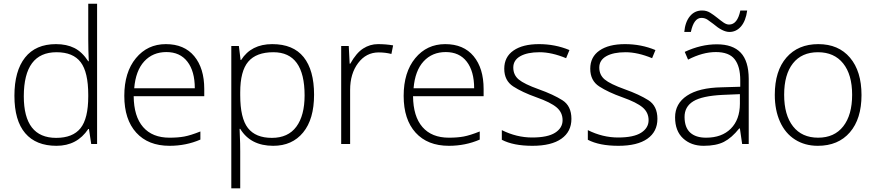

<svg xmlns="http://www.w3.org/2000/svg" viewBox="-20 -780 4745 1040"><path d="M286.1 -497.1Q109.4 -497.1 108.9 -258.8Q108.9 -33.2 284.2 -33.2Q374 -33.2 416 -85.4Q458 -137.7 458 -257.8V-266.1Q458 -389.2 417 -443.1Q376 -497.1 286.1 -497.1ZM283.2 -541Q340.8 -541 382.8 -520Q424.8 -499 458 -448.2H460.9Q458 -509.8 458 -568.8V-759.8H505.9V0H474.1L461.9 -81.1H458Q397.5 9.8 286.1 9.8Q174.8 9.8 116.5 -58.6Q58.1 -127 58.1 -261.2Q58.1 -395.5 115.7 -468.3Q173.3 -541 283.2 -541Z M707 -301.8H1035.2Q1035.2 -394 995.1 -446Q955.1 -498 881.3 -498Q807.6 -498 761.2 -447.5Q714.8 -397 707 -301.8ZM1086.4 -297.9V-258.8H704.1Q705.1 -149.4 755.1 -91.8Q805.2 -34.2 898.4 -34.2Q943.8 -34.2 978.3 -40.5Q1012.7 -46.9 1065.4 -67.9V-23.9Q987.8 9.8 898.4 9.8Q782.7 9.8 718 -61.5Q653.3 -132.8 653.3 -260.7Q653.3 -388.7 716.1 -464.8Q778.8 -541 878.4 -541Q978 -541 1032.2 -475.6Q1086.4 -410.2 1086.4 -297.9Z M1629.9 -263.2Q1629.9 -497.1 1460.9 -497.1Q1368.2 -497.1 1324.7 -446Q1281.2 -395 1281.2 -279.8V-264.2Q1281.2 -139.6 1323 -86.4Q1364.7 -33.2 1452.6 -33.2Q1540.5 -33.2 1585.2 -93.8Q1629.9 -154.3 1629.9 -263.2ZM1460 9.8Q1337.4 9.8 1281.2 -82H1277.8L1279.3 -41Q1281.2 -4.9 1281.2 38.1V240.2H1232.9V-530.8H1273.9L1283.2 -455.1H1286.1Q1340.8 -541 1454.6 -541Q1568.4 -541 1624.8 -470.5Q1681.2 -399.9 1681.2 -267.1Q1681.2 -134.3 1621.8 -62.3Q1562.5 9.8 1460 9.8Z M2109.4 -534.2 2100.1 -487.8Q2066.9 -496.1 2031.2 -496.1Q1963.4 -496.1 1919.9 -438.5Q1876.5 -380.9 1876.5 -293V0H1828.1V-530.8H1869.1L1874 -435.1H1877.4Q1910.2 -493.7 1947.3 -517.3Q1984.4 -541 2027.3 -541Q2070.3 -541 2109.4 -534.2Z M2220.2 -301.8H2548.3Q2548.3 -394 2508.3 -446Q2468.3 -498 2394.5 -498Q2320.8 -498 2274.4 -447.5Q2228 -397 2220.2 -301.8ZM2599.6 -297.9V-258.8H2217.3Q2218.3 -149.4 2268.3 -91.8Q2318.4 -34.2 2411.6 -34.2Q2457 -34.2 2491.5 -40.5Q2525.9 -46.9 2578.6 -67.9V-23.9Q2501 9.8 2411.6 9.8Q2295.9 9.8 2231.2 -61.5Q2166.5 -132.8 2166.5 -260.7Q2166.5 -388.7 2229.2 -464.8Q2292 -541 2391.6 -541Q2491.2 -541 2545.4 -475.6Q2599.6 -410.2 2599.6 -297.9Z M2698.2 -22.9V-75.2Q2778.3 -35.2 2862.3 -35.2Q2946.3 -35.2 2986.8 -61Q3027.3 -86.9 3027.3 -128.9Q3027.3 -170.9 2995.1 -198.2Q2962.9 -225.6 2885.7 -252.9Q2808.6 -280.3 2760 -311.8Q2711.4 -343.3 2711.4 -407.7Q2711.4 -471.7 2761.5 -506.3Q2811.5 -541 2899.4 -541Q2987.3 -541 3064.5 -508.8L3046.4 -464.8Q2968.3 -497.1 2902.3 -497.1Q2836.4 -497.1 2798.3 -475.6Q2760.3 -454.1 2760.3 -414.1Q2760.3 -374 2789.8 -349.4Q2819.3 -324.7 2898.4 -296.4Q2977.5 -268.1 3026.4 -237.1Q3075.2 -206.1 3075.2 -136.2Q3075.2 -66.9 3021 -28.6Q2966.8 9.8 2863.8 9.8Q2760.7 9.8 2698.2 -22.9Z M3164.1 -22.9V-75.2Q3244.1 -35.2 3328.1 -35.2Q3412.1 -35.2 3452.6 -61Q3493.2 -86.9 3493.2 -128.9Q3493.2 -170.9 3460.9 -198.2Q3428.7 -225.6 3351.6 -252.9Q3274.4 -280.3 3225.8 -311.8Q3177.2 -343.3 3177.2 -407.7Q3177.2 -471.7 3227.3 -506.3Q3277.3 -541 3365.2 -541Q3453.1 -541 3530.3 -508.8L3512.2 -464.8Q3434.1 -497.1 3368.2 -497.1Q3302.2 -497.1 3264.2 -475.6Q3226.1 -454.1 3226.1 -414.1Q3226.1 -374 3255.6 -349.4Q3285.2 -324.7 3364.3 -296.4Q3443.4 -268.1 3492.2 -237.1Q3541 -206.1 3541 -136.2Q3541 -66.9 3486.8 -28.6Q3432.6 9.8 3329.6 9.8Q3226.6 9.8 3164.1 -22.9Z M3804.7 -34.2Q3889.6 -34.2 3938.5 -83Q3987.3 -131.8 3987.8 -217.8V-270L3895 -266.1Q3783.2 -260.7 3735.4 -231.4Q3687.5 -202.1 3688 -145.5Q3688.5 -88.9 3718.8 -61.5Q3749 -34.2 3804.7 -34.2ZM3888.7 -307.1 3989.7 -310.1V-345.2Q3989.7 -420.9 3959 -459.5Q3928.7 -498 3857.4 -498Q3786.1 -498 3707 -457L3689 -499Q3776.4 -540 3862.8 -540Q3949.2 -540 3992.2 -494.6Q4035.2 -449.2 4035.6 -353V0H4000L3987.8 -84H3983.9Q3943.4 -33.2 3901.4 -11.7Q3859.4 9.8 3791.5 9.8Q3723.6 9.8 3680.2 -30.3Q3636.7 -70.3 3636.7 -144.5Q3636.7 -218.8 3701.2 -261.7Q3765.6 -304.7 3888.7 -307.1ZM3929.2 -647Q3974.6 -647 3990.2 -723.1H4027.3Q4019.5 -666.5 3993.7 -636.7Q3967.8 -606.9 3931.2 -606.9Q3894.5 -606.9 3843.3 -650.9Q3827.1 -663.6 3812.5 -673.3Q3797.9 -683.1 3779.3 -683.1Q3738.3 -683.1 3722.2 -606.9H3686.5Q3691.4 -661.1 3717.3 -692.4Q3743.2 -723.6 3784.2 -723.1Q3807.6 -723.1 3827.1 -710.9Q3846.7 -698.7 3865.2 -683.6Q3883.8 -668.5 3899.4 -657.7Q3915 -647 3929.2 -647Z M4275.1 -436.8Q4227.5 -376.5 4227.5 -266.6Q4227.5 -156.7 4275.6 -95.5Q4323.7 -34.2 4411.6 -34.2Q4499.5 -34.2 4547.6 -95.7Q4595.7 -157.2 4595.7 -266.6Q4595.7 -376 4547.1 -436.5Q4498.5 -497.1 4410.6 -497.1Q4322.8 -497.1 4275.1 -436.8ZM4409.7 9.8Q4339.8 9.8 4286.6 -23.9Q4233.4 -57.6 4205.1 -120.6Q4176.8 -183.6 4176.8 -266.1Q4176.8 -396 4240 -468.5Q4303.2 -541 4412.6 -541Q4522 -541 4584.2 -467.5Q4646.5 -394 4646.5 -265.1Q4646.5 -136.2 4583.5 -63.2Q4520.5 9.8 4409.7 9.8Z"/></svg>

Font: OpenSans-Light
Style: Regular
Weight: 300
Foundry: Ascender Corporation
Version: Version 1.10